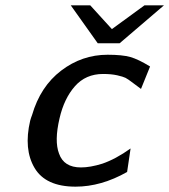

<svg xmlns="http://www.w3.org/2000/svg" viewBox="-20 -689 634 719"><path d="M245 -669H318L399 -580L521 -669H594L428 -527H346ZM93 -237Q96 -248 100 -258Q131 -365 209 -424.5Q287 -484 383 -484Q438 -484 468 -475.5Q498 -467 542 -440L508 -356Q498 -363 478.5 -378Q459 -393 450 -397.5Q441 -402 419 -407Q397 -412 366 -412Q301 -412 260.5 -366Q220 -320 203 -246Q183 -161 201 -114Q219 -62 283 -62Q318 -62 363 -76Q413 -93 469 -133L456 -45Q359 10 263 10Q151 10 109.5 -60Q68 -130 93 -237Z"/></svg>

Font: Coval
Style: Medium Italic
Weight: 500
Foundry: Context Ltd
Version: Version 001.000